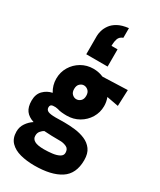

<svg xmlns="http://www.w3.org/2000/svg" viewBox="-271 -919 1079 1293"><g transform="rotate(30 268.0 -273.0)"><path d="M509 88Q509 194 437.5 240.5Q366 287 235 287Q175 287 125.5 274Q76 261 46.5 230.5Q17 200 17 148Q17 112 37 83Q57 54 85 36Q42 22 21.5 -6Q1 -34 1 -83Q1 -133 29.5 -162Q58 -191 98 -199Q71 -243 71 -294Q71 -345 96 -386.5Q121 -428 163 -452.5Q205 -477 256 -477Q297 -477 334 -461L527 -468L522 -342L431 -359Q443 -328 443 -294Q443 -245 418 -203.5Q393 -162 350.5 -137.5Q308 -113 256 -113Q236 -113 216.5 -115Q197 -117 183 -122Q164 -127 143 -124.5Q122 -122 122 -101Q122 -81 139.5 -73Q157 -65 198 -65Q212 -65 229.5 -65.5Q247 -66 266 -66Q306 -66 348.5 -61Q391 -56 427.5 -40.5Q464 -25 486.5 5.5Q509 36 509 88ZM256 -241Q275 -241 289.5 -254.5Q304 -268 304 -294Q304 -321 289 -334.5Q274 -348 256 -348Q239 -348 224.5 -334.5Q210 -321 210 -294Q210 -268 224.5 -254.5Q239 -241 256 -241ZM141 111Q141 134 163.5 147Q186 160 237 160Q269 160 301 156Q333 152 354 140.5Q375 129 375 108Q375 77 351.5 66.5Q328 56 305 56Q268 56 236.5 55Q205 54 178 52Q166 58 153 73Q140 88 141 111ZM325 -833V-758Q298 -748 290.5 -725.5Q283 -703 283 -680V-671H330V-537H164V-680Q164 -697 170.5 -720.5Q177 -744 194 -768Q211 -792 242.5 -809.5Q274 -827 325 -833Z"/></g></svg>

Font: Lil Grotesk Black
Style: Regular
Weight: 900
Designer: Bastien Sozeau
Foundry: NBR — Bastien Sozeau
Version: Version 3.003; ttfautohint (v1.8.4.7-5d5b);gftools[0.9.33]